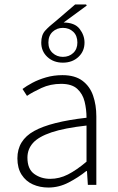

<svg xmlns="http://www.w3.org/2000/svg" viewBox="-20 -829 531 861"><path d="M197 12Q159 12 127.5 -2Q96 -16 77 -45.5Q58 -75 58 -119Q58 -200 133 -241.5Q208 -283 368 -301Q368 -338 359.5 -373Q351 -408 326.5 -430.5Q302 -453 254 -453Q206 -453 166 -434.5Q126 -416 101 -399L81 -430Q98 -443 125 -457.5Q152 -472 186.5 -482Q221 -492 260 -492Q316 -492 349.5 -467Q383 -442 397.5 -400Q412 -358 412 -307V0H374L370 -62H367Q331 -33 287.5 -10.5Q244 12 197 12ZM205 -27Q246 -27 284.5 -46.5Q323 -66 368 -104V-266Q269 -255 211 -235.5Q153 -216 128 -188Q103 -160 103 -122Q103 -71 133.5 -49Q164 -27 205 -27ZM262 -548Q220 -548 192.5 -573.5Q165 -599 165 -638Q165 -672 182.5 -691.5Q200 -711 232 -736L317 -809H366L369 -804L260 -724L264 -728Q315 -728 337 -699.5Q359 -671 359 -638Q359 -599 331.5 -573.5Q304 -548 262 -548ZM262 -574Q290 -574 308.5 -591.5Q327 -609 327 -638Q327 -669 308.5 -686.5Q290 -704 262 -704Q235 -704 216 -686.5Q197 -669 197 -638Q197 -609 216 -591.5Q235 -574 262 -574Z"/></svg>

Font: Source Sans 3 Light
Style: Regular
Weight: 300
Designer: Paul D. Hunt
Foundry: Adobe
Version: Version 3.052;hotconv 1.1.0;makeotfexe 2.6.0